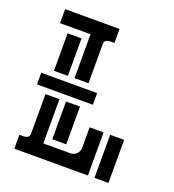

<svg xmlns="http://www.w3.org/2000/svg" viewBox="-120 -738 753 832"><g transform="rotate(20 256.0 -322.0)"><path d="M39.1 -64.5Q45.4 -64.5 53.2 -64.2Q61 -64 68.1 -65.4Q75.2 -66.9 80.1 -71.5Q85 -76.2 85 -85.9V-268.6H149.4V-64.5H273.9Q290.5 -64.5 302.2 -75.9Q314 -87.4 314 -104V-198.7H378.4V0H39.1ZM244.1 -376.5H179.7V-579.1H39.1V-643.6H290V-579.1Q283.7 -579.1 275.9 -579.3Q268.1 -579.6 261 -578.1Q253.9 -576.7 249 -572Q244.1 -567.4 244.1 -557.6ZM36.1 -349.1H293.9V-295.4H36.1ZM473.1 -198.7V0H408.7V-198.7ZM179.7 -94.7V-268.6L244.1 -269V-94.7ZM149.4 -376H85V-548.8H149.4Z"/></g></svg>

Font: Isar CAT
Style: Regular
Weight: 400
Designer: Digitized by Peter Wiegel
Foundry: CAT-Fonts, Peter Wiegel
Version: Version 1.000; ttfautohint (v1.3)